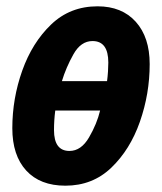

<svg xmlns="http://www.w3.org/2000/svg" viewBox="-20 -578 513 608"><path d="M454 -375Q454 -460 410 -509Q366 -558 289 -558Q202 -558 142 -500.5Q82 -443 50.5 -354.5Q19 -266 19 -172Q19 -86 63 -38Q107 10 187 10Q273 10 332.5 -47Q392 -104 423 -192.5Q454 -281 454 -375ZM273 -448Q323 -448 323 -380Q323 -368 322 -352Q321 -336 319 -321H176Q189 -364 212.5 -406Q236 -448 273 -448ZM151 -166Q151 -197 155 -228H297Q287 -186 262 -143Q237 -100 200 -100Q151 -100 151 -166Z"/></svg>

Font: Noto Sans UI Condensed ExtraBold
Style: Italic
Weight: 800
Width: 3
Designer: Monotype Design Team
Foundry: Monotype Imaging Inc.
Version: 1.001